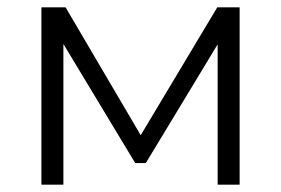

<svg xmlns="http://www.w3.org/2000/svg" viewBox="-20 -504 766 524"><path d="M634 -484V0H574V-383L378 -59H349L153 -384V0H93V-484H159L364 -135L573 -484Z"/></svg>

Font: Montserrat Ace
Style: Regular
Weight: 400
Designer: Julieta Ulanovsky
Foundry: Julieta Ulanovsky
Version: Version 1